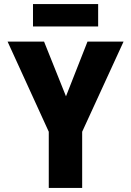

<svg xmlns="http://www.w3.org/2000/svg" viewBox="-20 -917 640 937"><path d="M218 0V-274L17 -714H195L302 -447L407 -714H583L381 -274V0ZM141 -788V-897H459V-788Z"/></svg>

Font: Noto Sans Mono Extra
Style: Regular
Weight: 800
Designer: Monotype Design Team
Foundry: Monotype Imaging Inc.
Version: Version 1.900